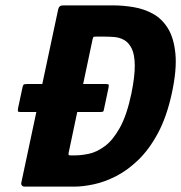

<svg xmlns="http://www.w3.org/2000/svg" viewBox="-20 -693 673 713"><path d="M618 -346Q599 -259 566.5 -198.5Q534 -138 493.5 -99Q453 -60 410.5 -38.5Q368 -17 328 -8.5Q288 0 257 0H71Q65 0 61.5 -4Q58 -8 59 -14L196 -658Q199 -673 214 -673H400Q437 -673 476 -666.5Q515 -660 548.5 -641.5Q582 -623 604 -587Q626 -551 631.5 -492.5Q637 -434 618 -346ZM468 -346Q481 -410 480.5 -450.5Q480 -491 469 -513Q458 -535 441 -544.5Q424 -554 404.5 -555.5Q385 -557 368 -557H338Q329 -557 327.5 -556Q326 -555 324 -548L235 -126Q234 -119 235 -117.5Q236 -116 242 -116H259Q282 -116 310.5 -122Q339 -128 369 -150Q399 -172 425 -218.5Q451 -265 468 -346ZM57 -277Q47 -277 46.5 -280Q46 -283 47 -291L63 -366Q65 -376 67.5 -378.5Q70 -381 80 -381H372Q381 -381 383 -379Q385 -377 383 -367L366 -287Q365 -280 362.5 -278.5Q360 -277 349 -277Z"/></svg>

Font: Glory ExtraBold
Style: Italic
Weight: 800
Italic angle: -12°
Version: Version 1.011